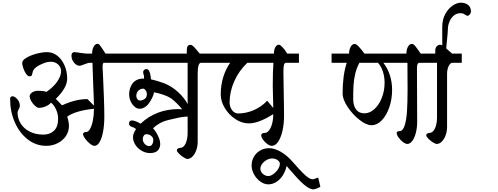

<svg xmlns="http://www.w3.org/2000/svg" viewBox="-20 -1018 3728 1436"><path d="M875.5 -548.3H754.9Q747.1 -542.5 747.1 -517.6Q748 -499.5 751.2 -433.3Q754.4 -367.2 757.3 -284.2Q760.3 -201.2 760.3 -146Q760.3 -86.4 751.5 -36.6Q742.7 13.2 725.8 43Q709 72.8 685.5 72.8Q672.9 72.8 652.3 56.4Q631.8 40 616.5 18.6Q601.1 -2.9 601.1 -17.1Q601.1 -22.5 608.2 -26.6Q615.2 -30.8 625 -30.8Q640.6 -30.8 653.8 -54.2Q667 -77.6 674.8 -117.4Q682.6 -157.2 682.6 -204.1H680.7Q613.8 -197.8 562.5 -182.4Q511.2 -167 483.4 -146H482.4Q495.6 -106.9 495.6 -75.7Q495.6 -34.2 472.7 -0.2Q449.7 33.7 410.6 53.2Q371.6 72.8 326.2 72.8Q250 72.8 188.2 25.1Q126.5 -22.5 91.1 -102.5Q55.7 -182.6 55.7 -276.9Q55.7 -287.6 60.1 -292.7Q64.5 -297.9 74.7 -297.9Q84.5 -297.9 97.4 -288.1Q110.4 -278.3 119.4 -261.7Q128.4 -245.1 128.4 -226.1Q128.4 -220.2 126.2 -214.4Q124 -208.5 119.1 -199.2Q111.3 -183.6 111.3 -177.2Q111.3 -132.8 134.5 -94.7Q157.7 -56.6 201.7 -33.9Q245.6 -11.2 304.2 -11.2Q353 -11.2 383.8 -40.3Q414.6 -69.3 414.6 -130.9Q414.6 -164.1 399.9 -197.8Q385.3 -231.4 362.8 -249.5H360.8Q345.7 -231.9 320.3 -221.7Q294.9 -211.4 270 -211.4Q258.8 -211.4 242.2 -226.3Q225.6 -241.2 213.6 -261.7Q201.7 -282.2 201.7 -297.9Q201.7 -308.6 210.2 -318.1Q218.8 -327.6 232.4 -333.3Q246.1 -338.9 261.2 -338.9Q309.1 -338.9 325.2 -331.1H327.6Q380.4 -367.2 408.7 -408.9Q437 -450.7 437 -485.4Q437 -504.9 426.8 -521.2Q416.5 -537.6 399.2 -546.9Q381.8 -556.2 361.3 -556.2Q338.9 -556.2 320.8 -550.3Q302.7 -544.4 274.9 -530.8Q252.9 -519.5 241.5 -507.8Q230 -496.1 226.6 -487.1Q223.1 -478 221.2 -466.3Q219.2 -455.6 215.8 -451.4Q212.4 -447.3 199.7 -447.3Q188 -447.3 175.5 -465.1Q163.1 -482.9 154.5 -507.1Q146 -531.2 146 -548.3Q146 -566.9 176.5 -585.4Q207 -604 251.2 -616Q295.4 -627.9 332.5 -627.9Q375 -627.9 409.2 -600.8Q443.4 -573.7 462.9 -528.3Q482.4 -482.9 482.4 -430.2Q482.4 -393.6 460.2 -356Q438 -318.4 397.5 -278.8L442.9 -231H445.8Q544.9 -276.9 634.3 -276.9L679.7 -231H682.6Q682.6 -251.5 680.4 -306.2Q678.2 -360.8 677.2 -386.2Q671.4 -517.1 671.4 -548.3H651.9Q644 -548.3 635.3 -545.7Q626.5 -543 611.3 -537.1Q597.2 -531.7 589.1 -529.1Q581.1 -526.4 574.2 -526.4Q560.5 -526.4 546.6 -536.6Q532.7 -546.9 523.7 -564.5Q514.6 -582 514.6 -602.1Q514.6 -627.9 536.6 -627.9Q549.3 -627.9 583.5 -622.1Q616.7 -617.2 625 -617.2H668.9Q668.9 -647 680.4 -668.7Q691.9 -690.4 710 -690.4Q718.3 -690.4 726.1 -680.9Q733.9 -671.4 749.5 -647.5Q760.3 -629.4 769 -617.2H875.5Z M1565.9 -617.2V-548.3H1483.4Q1458.5 -548.3 1458.5 -466.3V43Q1458.5 77.1 1447.5 106.7Q1436.5 136.2 1418.7 153.6Q1400.9 170.9 1381.3 170.9Q1372.1 170.9 1352.8 158.7Q1333.5 146.5 1318.1 130.9Q1302.7 115.2 1302.7 105.5Q1302.7 98.1 1310.1 93.3Q1317.4 88.4 1325.7 88.4Q1353 88.4 1368.2 55.7Q1383.3 22.9 1383.3 -25.9V-146.5Q1352.1 -145 1321.3 -139.2Q1290.5 -133.3 1252.4 -123.5Q1248.5 -123 1241.7 -121.1Q1202.1 -111.3 1174.3 -95.7Q1146.5 -80.1 1125.5 -58.6L1124.5 -58.1Q1135.7 -48.3 1148.4 -27.1Q1161.1 -5.9 1170.4 18.1Q1178.2 38.1 1178.2 58.1Q1178.2 79.6 1168.7 96.2Q1159.2 112.8 1141.1 120.1Q1124 127 1102.5 127Q1064 127 1029.5 103.3Q995.1 79.6 980.5 41Q974.6 25.9 974.6 10.3Q974.6 -20.5 997.6 -52.7L980 -64.5Q967.8 -66.9 958.5 -72.5Q949.2 -78.1 947.8 -82.5Q945.3 -87.9 945.3 -95.2Q945.3 -102.5 948.5 -108.2Q951.7 -113.8 958 -115.7Q961.9 -117.2 966.8 -117.2Q978 -117.2 994.6 -111.1Q1011.2 -105 1030.3 -93.8H1032.7Q1061.5 -121.6 1093.5 -141.4Q1125.5 -161.1 1165 -176.3Q1196.3 -188.5 1235.8 -195.3Q1275.4 -202.1 1312 -202.1Q1328.1 -202.1 1342.8 -200.7Q1322.8 -225.6 1300.5 -247.1Q1278.3 -268.6 1258.8 -282.7Q1236.8 -297.4 1200.9 -309.6Q1165 -321.8 1132.8 -327.6L1131.8 -328.1Q1130.9 -313.5 1120.4 -291.3Q1109.9 -269 1095.2 -247.6Q1081.5 -227.5 1062.5 -216.1Q1043.5 -204.6 1024.9 -204.6Q1008.3 -204.6 994.6 -213.9Q971.2 -230.5 958.5 -257.1Q945.8 -283.7 945.8 -314Q945.8 -334.5 951.9 -354.7Q958 -375 969.7 -392.1Q999 -431.6 1056.6 -430.2H1057.1V-451.2Q1050.8 -465.3 1050.8 -478Q1050.8 -485.4 1053.2 -488.8Q1062 -501.5 1075.7 -501.5Q1082.5 -501.5 1086.4 -498Q1095.2 -492.2 1101.3 -472.7Q1107.4 -453.1 1108.9 -425.3L1110.4 -424.3Q1155.3 -414.6 1198 -398.7Q1240.7 -382.8 1272.5 -360.8Q1308.1 -335.9 1337.9 -303.2Q1367.7 -270.5 1383.3 -238.8V-548.3H853.5V-617.2H1377V-640.6Q1377 -662.1 1383.3 -672.4Q1389.6 -682.6 1405.3 -682.6Q1415.5 -682.6 1429.7 -668.2Q1443.8 -653.8 1465.8 -626.5Q1466.3 -626 1473.6 -617.2ZM1078.6 -313Q1078.6 -324.7 1073.5 -335.4Q1068.4 -346.2 1059.6 -352.1Q1055.7 -355 1048.8 -355Q1039.1 -355 1028.1 -349.6Q1017.1 -344.2 1010.3 -335Q999.5 -319.3 999.5 -301.8Q999.5 -292 1003.2 -283.7Q1006.8 -275.4 1013.2 -270.5Q1019.5 -266.1 1028.8 -266.1Q1040 -266.1 1052.2 -272Q1064.5 -277.8 1070.8 -286.6Q1078.6 -297.4 1078.6 -313ZM1126.5 31.7Q1126.5 22.5 1124 16.1Q1119.1 2.9 1106 -5.6Q1092.8 -14.2 1078.1 -14.2Q1069.3 -14.2 1064 -11.7Q1057.6 -8.8 1052.7 1.2Q1047.9 11.2 1047.9 22.9Q1047.9 32.7 1050.8 39.1Q1056.6 55.2 1069.3 64.9Q1082 74.7 1095.2 74.7Q1101.1 74.7 1105.5 72.8Q1115.2 69.3 1120.8 57.4Q1126.5 45.4 1126.5 31.7Z M2028.8 -617.2Q2028.8 -645.5 2039.1 -664.6Q2049.3 -683.6 2067.4 -683.6Q2075.2 -683.6 2093 -664.8Q2110.8 -646 2127.9 -617.2H2215.8V-548.3H2119.6Q2107.4 -548.3 2103.5 -531Q2099.6 -513.7 2099.6 -481.9Q2099.6 -430.2 2102.1 -318.8Q2102.5 -281.7 2103.5 -236.3Q2104.5 -190.9 2104.5 -151.9Q2104.5 -92.8 2093 -41.3Q2081.5 10.3 2060.5 41.5Q2039.6 72.8 2013.2 72.8Q1998 72.8 1979.2 59.1Q1960.4 45.4 1947 26.4Q1933.6 7.3 1933.6 -6.8Q1933.6 -14.6 1941.2 -19.3Q1948.7 -23.9 1959.5 -23.9Q1977.5 -23.9 1992.4 -43.2Q2007.3 -62.5 2015.6 -94.7Q2023.9 -127 2023.9 -164.6Q1968.3 -129.4 1923.1 -112.3Q1877.9 -95.2 1840.3 -95.2Q1789.1 -95.2 1740.5 -127.2Q1691.9 -159.2 1661.4 -209.7Q1630.9 -260.3 1630.9 -312Q1630.9 -378.4 1648.9 -438.7Q1667 -499 1701.2 -548.3H1546.4V-617.2ZM2023.9 -210.4Q2023.9 -224.1 2022 -290.5Q2020 -358.9 2020 -374.5Q2020 -483.9 2024.9 -548.3H1829.6Q1765.6 -486.8 1731.4 -408.9Q1697.3 -331.1 1697.3 -252.4Q1697.3 -229.5 1706.1 -210.4Q1714.8 -191.4 1729.2 -180.4Q1743.7 -169.4 1760.7 -169.4Q1820.3 -169.4 1877.7 -194.1Q1935.1 -218.8 1978.5 -264.6Z M2170.9 194.8Q2216.8 247.1 2243.2 273.7Q2269.5 300.3 2287.4 311.5Q2305.2 322.8 2320.8 322.8Q2321.8 322.8 2324.5 322.3Q2327.1 321.8 2329.1 320.8L2359.9 310.1L2376 379.4Q2339.4 398.4 2320.8 398.4Q2292 395.5 2252.4 361.6Q2212.9 327.6 2153.3 256.8H2151.9Q2147.5 252.4 2137.2 239.3Q2133.8 234.9 2130.6 231Q2127.4 227.1 2124 225.6H2122.6Q2114.7 263.7 2094.5 294.7Q2074.2 325.7 2045.9 343.3Q2017.6 360.8 1986.8 360.8Q1956.5 360.8 1927.5 340.1Q1898.4 319.3 1880.1 286.4Q1861.8 253.4 1861.8 218.8Q1861.8 184.6 1878.4 155.3Q1895 126 1924.8 108.2Q1954.6 90.3 1992.2 90.3Q2033.7 90.3 2081.3 117.9Q2128.9 145.5 2170.9 194.8ZM2015.1 167Q1995.6 167 1974.9 178.2Q1954.1 189.5 1940.7 207.5Q1927.2 225.6 1927.2 245.1Q1927.2 258.8 1935.8 271.2Q1944.3 283.7 1958.3 291.3Q1972.2 298.8 1986.8 298.8Q2003.4 298.8 2023.9 284.4Q2044.4 270 2058.8 248.3Q2073.2 226.6 2073.2 205.6Q2073.2 195.8 2064.9 186.8Q2056.6 177.7 2043.2 172.4Q2029.8 167 2015.1 167Z M3061 -689.5Q3072.3 -689.5 3086.4 -672.4Q3100.6 -655.3 3126.5 -617.2H3207V-548.3H3117.7Q3098.6 -548.3 3098.6 -511.7V-502L3100.1 -108.4Q3100.1 -63.5 3090.3 -25.1Q3080.6 13.2 3063.7 35.9Q3046.9 58.6 3025.9 58.6Q3012.7 58.6 2993.7 44.2Q2974.6 29.8 2960.7 10Q2946.8 -9.8 2946.8 -23.9Q2946.8 -30.3 2952.4 -33.7Q2958 -37.1 2966.8 -37.1Q2992.7 -37.1 3006.1 -77.9Q3019.5 -118.7 3023.9 -185.3Q3028.3 -252 3028.3 -350.1Q3028.3 -415 3027.8 -448.2L3027.3 -548.3H2847.2Q2880.4 -505.9 2896.5 -453.9Q2912.6 -401.9 2912.6 -346.7Q2912.6 -276.4 2891.6 -215.3Q2870.6 -154.3 2835.2 -117.9Q2799.8 -81.5 2757.8 -81.5Q2719.2 -81.5 2668 -122.1Q2616.7 -162.6 2579.6 -218.8Q2542.5 -274.9 2542.5 -318.4Q2542.5 -455.6 2573.2 -548.3H2460V-617.2H2590.8Q2590.8 -646.5 2602.8 -668Q2614.7 -689.5 2632.8 -689.5Q2644 -689.5 2663.8 -668.7Q2683.6 -647.9 2705.6 -617.2H3019.5Q3019.5 -646.5 3031 -668Q3042.5 -689.5 3061 -689.5ZM2807.1 -548.3H2668Q2646.5 -507.8 2636.5 -464.8Q2626.5 -421.9 2624 -380.4Q2621.6 -338.9 2621.6 -276.9Q2621.6 -228.5 2643.1 -199.5Q2664.6 -170.4 2705.6 -170.4Q2745.1 -170.4 2779.8 -201.7Q2814.5 -232.9 2835.4 -285.6Q2856.4 -338.4 2856.4 -399.4Q2856.4 -444.3 2843.5 -483.4Q2830.6 -522.5 2807.1 -548.3Z M3235.4 -617.2V-640.6Q3235.4 -660.2 3246.8 -671.9Q3258.3 -683.6 3273.9 -683.6Q3275.4 -683.1 3283.2 -680.9Q3291 -678.7 3303.7 -667.5L3361.3 -617.2H3433.6V-548.3H3362.8Q3353 -548.3 3344 -537.4Q3335 -526.4 3329.3 -507.6Q3323.7 -488.8 3323.7 -466.3V-69.3Q3323.7 -35.2 3312.7 -5.6Q3301.8 23.9 3283.9 41.3Q3266.1 58.6 3246.6 58.6Q3236.3 58.6 3217.3 46.4Q3198.2 34.2 3183.1 18.6Q3168 2.9 3168 -6.8Q3168 -14.2 3175.3 -19Q3182.6 -23.9 3190.9 -23.9Q3208.5 -23.9 3221.4 -39.3Q3234.4 -54.7 3241.5 -80.8Q3248.5 -106.9 3248.5 -138.2V-548.3H3191.9V-617.2Z M3318.8 -673.3Q3317.4 -657.7 3315.9 -643.3Q3314.5 -628.9 3313.5 -616.7H3288.6Q3287.6 -641.1 3287.6 -725.6V-814.9Q3287.6 -872.1 3310.5 -913.6Q3333.5 -955.1 3366.2 -976.6Q3398.9 -998 3426.3 -998Q3458.5 -998 3480.5 -981.4Q3502.4 -964.8 3502.4 -931.2Q3502.4 -920.9 3493.7 -910.4Q3484.9 -899.9 3477.1 -899.9Q3472.2 -899.9 3467 -903.1Q3461.9 -906.2 3460.9 -906.7Q3452.6 -912.6 3444.6 -916Q3436.5 -919.4 3424.8 -919.4Q3396.5 -919.4 3375.7 -902.8Q3355 -886.2 3343.8 -861.3Q3332.5 -836.4 3330.6 -812.5Q3330.6 -786.1 3318.8 -673.3Z"/></svg>

Font: Dekko
Style: Regular
Weight: 400
Designer: Multiple
Foundry: Sorkin Type
Version: Version 2.001